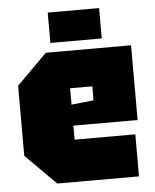

<svg xmlns="http://www.w3.org/2000/svg" viewBox="-52 -774 660 819"><g transform="rotate(-5 277.5 -365.0)"><path d="M30 -130V-430L160 -560H525V-240H250V-180H510V0H160ZM250 -330 345 -340V-400H250ZM183 -600V-730H403V-600Z"/></g></svg>

Font: Tektur SemiCondensed Black
Style: Regular
Weight: 900
Width: 4
Designer: Adam Jagosz
Foundry: Adam Jagosz
Version: Version 1.005;gftools[0.9.30]